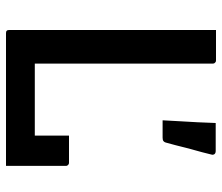

<svg xmlns="http://www.w3.org/2000/svg" viewBox="-70 -670 740 640"><g transform="rotate(90 300.0 -350.0)"><path d="M91 0Q88 0 86 -0.5Q84 -1 82.5 -2.5Q81 -4 80.5 -6Q80 -8 80 -11Q80 -91 80 -172.5Q80 -254 80 -332.5Q80 -411 80 -482Q80 -553 80 -611Q80 -633 80 -655.5Q80 -678 80 -700Q106 -700 131 -700Q156 -700 181 -700Q185 -700 187 -698.5Q189 -697 190.5 -695Q192 -693 192 -689Q192 -616 192 -541.5Q192 -467 192 -392.5Q192 -318 192 -244Q192 -170 192 -96H451Q471 -96 485 -90.5Q499 -85 508.5 -72.5Q518 -60 524 -42Q530 -24 533 0ZM432 -210Q448 -210 463 -210Q478 -210 492 -210Q506 -210 522 -210Q526 -210 528 -208.5Q530 -207 531.5 -205Q533 -203 533 -199Q533 -181 533 -155Q533 -129 533 -100Q533 -71 533 -45Q533 -19 533 0Q494 -3 472 -13Q450 -23 441 -40.5Q432 -58 432 -82Q432 -98 432 -122Q432 -146 432 -170.5Q432 -195 432 -210ZM483 -699Q491 -699 494 -694.5Q497 -690 495 -684Q487 -651 481 -630.5Q475 -610 470 -589Q465 -568 455 -532Q454 -528 450.5 -525Q447 -522 439 -522Q424 -522 412 -522Q400 -522 381 -522Q383 -559 384.5 -585.5Q386 -612 387.5 -638Q389 -664 390 -699Q414 -699 435.5 -699Q457 -699 483 -699Z"/></g></svg>

Font: Recursive Monospace Medium
Style: Regular
Weight: 500
Version: Version 1.047